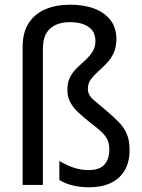

<svg xmlns="http://www.w3.org/2000/svg" viewBox="-20 -785 603 815"><path d="M357 10Q321 10 288.5 2Q256 -6 232 -21V-102Q256 -87 288 -75Q320 -63 356 -63Q402 -63 423 -86Q444 -109 444 -150Q444 -175 436 -192Q428 -209 410.5 -225.5Q393 -242 361 -266Q332 -289 310.5 -309.5Q289 -330 277.5 -352.5Q266 -375 266 -404Q266 -436 278 -458.5Q290 -481 308 -498Q326 -515 343.5 -531Q361 -547 373 -566Q385 -585 385 -611Q385 -651 355.5 -671Q326 -691 277 -691Q244 -691 218 -680Q192 -669 177 -644.5Q162 -620 162 -577V0H76V-585Q76 -647 101.5 -686.5Q127 -726 172 -745.5Q217 -765 278 -765Q338 -765 381.5 -748Q425 -731 449.5 -699Q474 -667 474 -619Q474 -584 462 -559Q450 -534 432 -515.5Q414 -497 395.5 -480.5Q377 -464 365 -447Q353 -430 353 -408Q353 -394 359.5 -382Q366 -370 382.5 -356.5Q399 -343 426 -320Q459 -292 482.5 -268.5Q506 -245 518 -217Q530 -189 530 -149Q530 -96 508.5 -60.5Q487 -25 448.5 -7.5Q410 10 357 10Z"/></svg>

Font: Noto Sans Mono SemiCondensed
Style: Regular
Weight: 400
Width: 4
Designer: Monotype Design Team
Foundry: Monotype Imaging Inc.
Version: Version 2.010